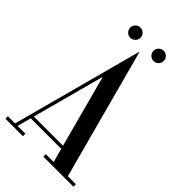

<svg xmlns="http://www.w3.org/2000/svg" viewBox="-268 -911 993 993"><g transform="rotate(45 228.5 -414.0)"><path d="M140.5 -752.5C161 -752.5 178 -769.5 178 -790C178 -810.5 161 -827.5 140.5 -827.5C120 -827.5 103 -810.5 103 -790C103 -769.5 120 -752.5 140.5 -752.5ZM310.5 -752.5C331 -752.5 348 -769.5 348 -790C348 -810.5 331 -827.5 310.5 -827.5C290 -827.5 273 -810.5 273 -790C273 -769.5 290 -752.5 310.5 -752.5ZM225.5 -737 173.5 -544V-543.7L32.3 -18H-20.1V0H107.9V-18H50.8L71.2 -94H294.2L314.6 -18H257.4V0H477.4V-18H418.6ZM182.8 -509.2 289.3 -112H76Z"/></g></svg>

Font: Picaflor 24 pt
Style: Regular
Weight: 400
Designer: Ariel Martín Pérez
Foundry: Tunera Type Foundry
Version: Version 1.000;hotconv 1.0.109;makeotfexe 2.5.65596